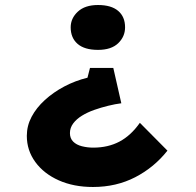

<svg xmlns="http://www.w3.org/2000/svg" viewBox="-20 -565 780 766"><path d="M432 -294 464 -153Q440 -150 411.5 -143Q383 -136 356 -126.5Q329 -117 307 -103.5Q285 -90 272 -72.5Q259 -55 259 -34Q259 -13 272 0Q285 13 307 18.5Q329 24 352 24Q411 24 456.5 0Q502 -24 538 -75L648 36Q595 103 519.5 142Q444 181 351 181Q274 181 214.5 154.5Q155 128 121 81.5Q87 35 87 -23Q87 -63 106 -99Q125 -135 159 -166Q193 -197 236.5 -220Q280 -243 329 -255L339 -294ZM479 -456Q479 -419 451.5 -392.5Q424 -366 371 -366Q317 -366 289.5 -390Q262 -414 262 -456Q262 -492 290.5 -518.5Q319 -545 371 -545Q424 -545 451.5 -521.5Q479 -498 479 -456Z"/></svg>

Font: Lexend Mega
Style: Bold
Weight: 700
Version: Version 1.007